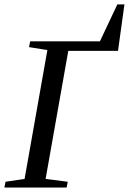

<svg xmlns="http://www.w3.org/2000/svg" viewBox="-31 -840 578 860"><path d="M416.5 -654.8 494.6 -820.3H526.4L497.6 -612.3H274.9L173.3 -38.6L272.5 -25.9L267.6 0H-11.2L-6.3 -25.9L79.1 -38.6L181.2 -615.7L99.1 -628.9L104 -654.8Z"/></svg>

Font: Liberation Serif
Style: Italic
Weight: 400
Italic angle: -16.333°
Designer: Steve Matteson
Foundry: Ascender Corporation
Version: Version 2.1.5